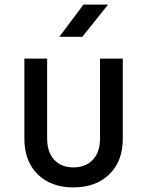

<svg xmlns="http://www.w3.org/2000/svg" viewBox="-20 -805 640 835"><path d="M299 10Q202 10 144 -47Q86 -104 86 -202V-550H185V-202Q185 -144 215.5 -110.5Q246 -77 299 -77Q353 -77 384 -110.5Q415 -144 415 -202V-550H514V-202Q514 -104 455.5 -47Q397 10 299 10ZM238 -645 343 -785H450L338 -645Z"/></svg>

Font: JetBrainsMono NFM Medium
Style: Regular
Weight: 500
Monospace: yes
Designer: Philipp Nurullin, Konstantin Bulenkov
Foundry: JetBrains
Version: Version 2.304; ttfautohint (v1.8.4.7-5d5b);Nerd Fonts 3.3.0